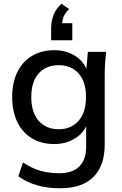

<svg xmlns="http://www.w3.org/2000/svg" viewBox="-20 -781 652 1025"><path d="M301 224Q233 224 177.5 208Q122 192 78 160L103 86Q134 107 164 119.5Q194 132 227 138Q260 144 295 144Q367 144 403.5 107.5Q440 71 440 2V-133H450Q434 -77 384.5 -44.5Q335 -12 270 -12Q201 -12 150.5 -42.5Q100 -73 72.5 -129.5Q45 -186 45 -263Q45 -340 72.5 -396Q100 -452 150.5 -482.5Q201 -513 270 -513Q336 -513 384.5 -480.5Q433 -448 449 -392L440 -400L449 -504H547Q543 -473 541 -442.5Q539 -412 539 -383V-10Q539 104 478.5 164Q418 224 301 224ZM294 -91Q360 -91 399.5 -136Q439 -181 439 -263Q439 -345 399.5 -389Q360 -433 294 -433Q226 -433 186.5 -389Q147 -345 147 -263Q147 -181 186.5 -136Q226 -91 294 -91ZM253 -566V-629Q253 -668 266 -701.5Q279 -735 308 -761L349 -733Q326 -710 318.5 -689Q311 -668 311 -644L286 -657H366V-566Z"/></svg>

Font: Mulish ExtraLight SemiBold
Style: Regular
Weight: 600
Version: Version 3.603